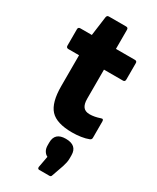

<svg xmlns="http://www.w3.org/2000/svg" viewBox="-227 -694 847 1034"><g transform="rotate(30 197.0 -177.5)"><path d="M264 11Q167 11 128 -31.5Q89 -74 89 -176V-368H23Q9 -368 9 -382V-484Q9 -497 23 -497H94L110 -616Q112 -629 124 -629H231Q244 -629 244 -616V-497H362Q375 -497 375 -484V-382Q375 -368 362 -368H244V-187Q244 -154 256.5 -137.5Q269 -121 297 -121Q326 -121 361 -133Q376 -139 376 -122V-20Q376 -9 365 -5Q345 3 318 7Q291 11 264 11ZM212 274Q201 274 202 261L215 191Q202 185 193.5 171Q185 157 185 136V119Q185 57 253 57Q323 57 323 119V138Q323 152 320.5 164Q318 176 313 192L288 263Q286 274 275 274Z"/></g></svg>

Font: Sofia Sans Semi Condensed Black
Style: Regular
Weight: 900
Designer: Botio Nikoltchev, Ani Petrova
Foundry: lettersoup
Version: Version 4.100; ttfautohint (v1.8.4.7-5d5b)